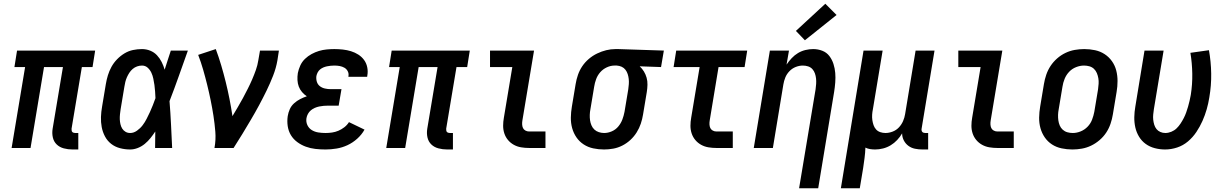

<svg xmlns="http://www.w3.org/2000/svg" viewBox="-20 -790 6540 1025"><path d="M367 8Q343 8 320.5 2Q298 -4 282.5 -19Q267 -34 262 -56.5Q257 -79 261 -103L316 -432H215L143 0H42L114 -432H57L71 -520H488L474 -432H417L362 -103Q362 -98 362.5 -93.5Q363 -89 365.5 -86Q368 -83 372.5 -81.5Q377 -80 381 -80H398V8Z M675 8Q647 8 620.5 1Q594 -6 573.5 -22Q553 -38 540.5 -61.5Q528 -85 523 -111.5Q518 -138 519 -165.5Q520 -193 525 -221L545 -341Q549 -365 556 -388Q563 -411 575 -433Q587 -455 605 -473.5Q623 -492 644.5 -505Q666 -518 690 -523Q714 -528 738 -528Q761 -528 782 -519.5Q803 -511 818 -495Q833 -479 843 -459Q853 -439 859 -418Q867 -444 875.5 -469.5Q884 -495 892 -520H983Q959 -453 935 -385Q911 -317 885 -250Q890 -188 893 -125.5Q896 -63 899 0H808Q808 -22 808.5 -44Q809 -66 809 -88Q797 -70 783.5 -53Q770 -36 753 -22Q736 -8 715.5 0Q695 8 675 8ZM675 -80Q694 -80 711.5 -92.5Q729 -105 741.5 -121.5Q754 -138 763 -156Q772 -174 780.5 -192Q789 -210 796 -228.5Q803 -247 810 -266Q809 -284 808 -301.5Q807 -319 804.5 -336Q802 -353 798.5 -370Q795 -387 788 -402Q781 -417 768.5 -428.5Q756 -440 738 -440Q725 -440 712 -435.5Q699 -431 688.5 -422Q678 -413 670.5 -401.5Q663 -390 657.5 -377.5Q652 -365 649 -352.5Q646 -340 644 -327L624 -207Q622 -194 620.5 -180Q619 -166 619.5 -153Q620 -140 623 -127Q626 -114 632.5 -103.5Q639 -93 650 -86.5Q661 -80 675 -80Z M1125 0Q1133 -44 1129.5 -87Q1126 -130 1119.5 -172Q1113 -214 1104.5 -255.5Q1096 -297 1086 -337.5Q1076 -378 1064.5 -418Q1053 -458 1038 -497L1132 -528Q1148 -485 1161 -441Q1174 -397 1185 -352.5Q1196 -308 1205 -262.5Q1214 -217 1221 -170Q1235 -194 1249.5 -218Q1264 -242 1277 -266.5Q1290 -291 1302.5 -315.5Q1315 -340 1326 -365.5Q1337 -391 1346 -416.5Q1355 -442 1359 -468L1368 -520H1469L1461 -468Q1454 -427 1438 -386Q1422 -345 1403 -306Q1384 -267 1363 -228Q1342 -189 1319.5 -151Q1297 -113 1274 -75Q1251 -37 1227 0Z M1718 8Q1690 8 1663.5 5Q1637 2 1612.5 -7Q1588 -16 1567 -31.5Q1546 -47 1533 -68.5Q1520 -90 1516 -116.5Q1512 -143 1516 -170Q1519 -189 1527 -207Q1535 -225 1550 -238.5Q1565 -252 1582.5 -261Q1600 -270 1618 -276Q1604 -285 1592.5 -298.5Q1581 -312 1575 -328Q1569 -344 1568 -362.5Q1567 -381 1570 -400Q1574 -420 1583 -440Q1592 -460 1608 -475.5Q1624 -491 1643.5 -501.5Q1663 -512 1683 -518Q1703 -524 1724 -526Q1745 -528 1765 -528Q1788 -528 1810.5 -525.5Q1833 -523 1854 -516.5Q1875 -510 1893 -498.5Q1911 -487 1923.5 -470Q1936 -453 1940.5 -431Q1945 -409 1941 -387Q1941 -385 1940.5 -383Q1940 -381 1940 -380H1840Q1840 -380 1840 -381Q1840 -382 1840 -382Q1843 -397 1836.5 -409.5Q1830 -422 1818.5 -428.5Q1807 -435 1793.5 -437.5Q1780 -440 1765 -440Q1755 -440 1745.5 -439Q1736 -438 1726 -436Q1716 -434 1706.5 -430Q1697 -426 1689 -419.5Q1681 -413 1676 -403.5Q1671 -394 1669 -384Q1667 -368 1671.5 -353.5Q1676 -339 1687.5 -330Q1699 -321 1714.5 -317.5Q1730 -314 1746 -314H1803L1788 -226H1731Q1720 -226 1708 -225Q1696 -224 1684 -221.5Q1672 -219 1660.5 -214Q1649 -209 1639.5 -201Q1630 -193 1624 -182Q1618 -171 1616 -159Q1613 -139 1621 -122Q1629 -105 1644.5 -95.5Q1660 -86 1679 -83Q1698 -80 1718 -80Q1735 -80 1752.5 -82.5Q1770 -85 1786.5 -92Q1803 -99 1818 -110.5Q1833 -122 1843 -138L1926 -98Q1911 -71 1887 -49.5Q1863 -28 1835 -15Q1807 -2 1777 3Q1747 8 1718 8Z M2367 8Q2343 8 2320.5 2Q2298 -4 2282.5 -19Q2267 -34 2262 -56.5Q2257 -79 2261 -103L2316 -432H2215L2143 0H2042L2114 -432H2057L2071 -520H2488L2474 -432H2417L2362 -103Q2362 -98 2362.5 -93.5Q2363 -89 2365.5 -86Q2368 -83 2372.5 -81.5Q2377 -80 2381 -80H2398V8Z M2805 0Q2783 0 2762 -3.5Q2741 -7 2723 -17Q2705 -27 2692 -42.5Q2679 -58 2672.5 -77.5Q2666 -97 2666 -118.5Q2666 -140 2670 -162L2715 -432H2596V-520H2831L2769 -148Q2767 -137 2767.5 -126Q2768 -115 2772 -106.5Q2776 -98 2785 -93Q2794 -88 2805 -88H2892V0Z M3205 8Q3175 8 3147 2Q3119 -4 3096 -19Q3073 -34 3057.5 -56.5Q3042 -79 3034.5 -106Q3027 -133 3027.5 -162.5Q3028 -192 3033 -221L3053 -341Q3057 -366 3065.5 -390.5Q3074 -415 3088.5 -436.5Q3103 -458 3123.5 -475.5Q3144 -493 3168 -504.5Q3192 -516 3216.5 -522Q3241 -528 3266 -528Q3270 -528 3273.5 -528Q3277 -528 3281 -528L3524 -520L3509 -432L3395 -436Q3408 -424 3417.5 -408.5Q3427 -393 3432 -375Q3437 -357 3436.5 -337.5Q3436 -318 3433 -299L3413 -179Q3409 -154 3401 -130Q3393 -106 3379 -83.5Q3365 -61 3345.5 -43Q3326 -25 3302.5 -13Q3279 -1 3254 3.5Q3229 8 3205 8ZM3205 -80Q3226 -80 3246.5 -89Q3267 -98 3281 -115Q3295 -132 3302.5 -152Q3310 -172 3314 -193L3334 -313Q3336 -327 3337 -341Q3338 -355 3336.5 -368.5Q3335 -382 3331 -394.5Q3327 -407 3319 -417.5Q3311 -428 3299 -433.5Q3287 -439 3273 -440H3267Q3265 -440 3263.5 -440Q3262 -440 3260 -440Q3240 -440 3219.5 -430.5Q3199 -421 3184.5 -404.5Q3170 -388 3162.5 -367.5Q3155 -347 3152 -327L3132 -207Q3129 -192 3128.5 -177Q3128 -162 3130 -148Q3132 -134 3137.5 -121Q3143 -108 3153 -98.5Q3163 -89 3177 -84.5Q3191 -80 3205 -80Z M3805 0Q3783 0 3762 -3.5Q3741 -7 3723 -17Q3705 -27 3692 -42.5Q3679 -58 3672.5 -77.5Q3666 -97 3666 -118.5Q3666 -140 3670 -162L3715 -432H3576L3590 -520H3969L3955 -432H3816L3769 -148Q3767 -137 3767.5 -126Q3768 -115 3772 -106.5Q3776 -98 3785 -93Q3794 -88 3805 -88H3892V0Z M4246 215 4334 -313Q4336 -327 4337 -342Q4338 -357 4336.5 -371Q4335 -385 4330.5 -398Q4326 -411 4317 -421Q4308 -431 4294.5 -435.5Q4281 -440 4266 -440Q4247 -440 4228 -432.5Q4209 -425 4194.5 -410Q4180 -395 4172.5 -376.5Q4165 -358 4162 -339L4106 0H4004L4090 -520H4192L4179 -445Q4191 -463 4206.5 -479.5Q4222 -496 4240.5 -507Q4259 -518 4280 -523Q4301 -528 4321 -528Q4347 -528 4370 -519Q4393 -510 4407.5 -491Q4422 -472 4429.5 -448.5Q4437 -425 4439 -400.5Q4441 -376 4439 -350Q4437 -324 4433 -299L4348 215ZM4277 -575 4229 -625 4386 -770 4446 -710Z M4469 215 4590 -520H4692L4640 -207Q4637 -193 4636 -178Q4635 -163 4637 -149Q4639 -135 4643.5 -122Q4648 -109 4657 -99Q4666 -89 4679.5 -84.5Q4693 -80 4707 -80Q4726 -80 4745.5 -87.5Q4765 -95 4779 -110Q4793 -125 4801 -143.5Q4809 -162 4812 -181L4868 -520H4969L4900 -103Q4899 -98 4900 -93.5Q4901 -89 4903.5 -86Q4906 -83 4910.5 -81.5Q4915 -80 4919 -80H4935V8H4905Q4884 8 4864.5 4Q4845 0 4829.5 -11.5Q4814 -23 4805 -40.5Q4796 -58 4796 -78Q4785 -59 4769.5 -42.5Q4754 -26 4735 -14.5Q4716 -3 4694.5 2.5Q4673 8 4652 8Q4639 8 4625.5 6Q4612 4 4600 -2Q4599 26 4595.5 53Q4592 80 4588 107L4570 215Z M5305 0Q5283 0 5262 -3.5Q5241 -7 5223 -17Q5205 -27 5192 -42.5Q5179 -58 5172.5 -77.5Q5166 -97 5166 -118.5Q5166 -140 5170 -162L5215 -432H5096V-520H5331L5269 -148Q5267 -137 5267.5 -126Q5268 -115 5272 -106.5Q5276 -98 5285 -93Q5294 -88 5305 -88H5392V0Z M5705 8Q5676 8 5647.5 2Q5619 -4 5596 -19Q5573 -34 5557.5 -56.5Q5542 -79 5534.5 -106Q5527 -133 5527.5 -162.5Q5528 -192 5533 -221L5553 -341Q5557 -366 5565.5 -391Q5574 -416 5588.5 -438Q5603 -460 5623.5 -478Q5644 -496 5668 -507.5Q5692 -519 5717.5 -523.5Q5743 -528 5768 -528Q5798 -528 5826 -522Q5854 -516 5877 -501Q5900 -486 5916 -463.5Q5932 -441 5939 -414Q5946 -387 5946 -357.5Q5946 -328 5941 -299L5921 -179Q5917 -154 5908.5 -129Q5900 -104 5885.5 -82Q5871 -60 5850 -42Q5829 -24 5805 -12.5Q5781 -1 5755.5 3.5Q5730 8 5705 8ZM5707 -80Q5728 -80 5749 -88.5Q5770 -97 5786 -113.5Q5802 -130 5810 -151Q5818 -172 5822 -193L5842 -313Q5844 -328 5845 -343Q5846 -358 5843.5 -372.5Q5841 -387 5835.5 -400Q5830 -413 5820 -422.5Q5810 -432 5796 -436Q5782 -440 5767 -440Q5746 -440 5724.5 -431.5Q5703 -423 5687.5 -406.5Q5672 -390 5663.5 -369Q5655 -348 5652 -327L5632 -207Q5629 -192 5628.5 -177Q5628 -162 5630 -147.5Q5632 -133 5637.5 -120Q5643 -107 5653.5 -97.5Q5664 -88 5678 -84Q5692 -80 5707 -80Z M6200 8Q6172 8 6145 1Q6118 -6 6096.5 -21.5Q6075 -37 6061 -60Q6047 -83 6041 -109.5Q6035 -136 6035.5 -164.5Q6036 -193 6041 -221L6090 -520H6192L6140 -207Q6138 -193 6136.5 -179Q6135 -165 6136.5 -151Q6138 -137 6142 -124Q6146 -111 6154 -101Q6162 -91 6174.5 -85.5Q6187 -80 6201 -80Q6217 -80 6233 -86.5Q6249 -93 6261 -104.5Q6273 -116 6282.5 -130.5Q6292 -145 6299.5 -159.5Q6307 -174 6312.5 -189.5Q6318 -205 6322.5 -220.5Q6327 -236 6330.5 -251.5Q6334 -267 6337 -283Q6346 -340 6345 -397Q6344 -454 6335 -508L6434 -522Q6445 -461 6446 -397.5Q6447 -334 6436 -270Q6431 -238 6422 -206.5Q6413 -175 6399.5 -144.5Q6386 -114 6367 -85.5Q6348 -57 6322 -35Q6296 -13 6264 -2.5Q6232 8 6200 8Z"/></svg>

Font: Iosevka SS04 Semibold
Style: Italic
Weight: 600
Italic angle: -9°
Monospace: yes
Designer: Belleve Invis
Foundry: Belleve Invis
Version: Version 19.0.0; ttfautohint (v1.8.4)